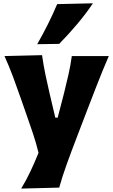

<svg xmlns="http://www.w3.org/2000/svg" viewBox="-20 -902 675 1146"><path d="M106.4 223.6Q138.2 171.4 163.3 117.4Q188.5 63.5 210 10.3Q196.3 -46.4 177.2 -103.8Q158.2 -161.1 138.7 -215.8L103 -317.9Q82 -378.9 58.1 -442.9Q34.2 -506.8 6.8 -567.4L231 -572.8Q239.3 -514.2 250.7 -458.7Q262.2 -403.3 275.9 -344.7L310.1 -199.7H324.2L361.8 -344.2Q376 -400.9 388.4 -455.8Q400.9 -510.7 408.7 -567.4H629.4Q609.4 -521.5 592 -478.8Q574.7 -436 554.7 -385Q534.7 -334 507.3 -262.7L446.3 -103.5Q404.8 4.4 377.4 80.6Q350.1 156.7 333.5 217.8ZM202.1 -638.2Q236.3 -698.2 266.1 -757.8Q295.9 -817.4 321.3 -877.4L534.7 -882.3Q492.7 -819.8 441.4 -759Q390.1 -698.2 333.5 -640.1Z"/></svg>

Font: Pinar-FD ExtraBold
Style: Regular
Weight: 800
Designer: Amin Abedi
Version: Version 3.000